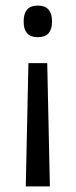

<svg xmlns="http://www.w3.org/2000/svg" viewBox="-20 -518 272 689"><path d="M159 151 149.5 -291.5H82L72.5 151ZM115.5 -498Q90 -498 77.5 -483.8Q65 -469.5 65 -443.5V-438.5Q65 -412.5 77.5 -398.5Q90 -384.5 115.5 -384.5Q141.5 -384.5 154 -398.5Q166.5 -412.5 166.5 -438.5V-443.5Q166.5 -469.5 154 -483.8Q141.5 -498 115.5 -498Z"/></svg>

Font: Anek Kannada Medium
Style: Regular
Weight: 400
Version: Version 1.003